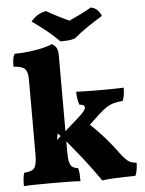

<svg xmlns="http://www.w3.org/2000/svg" viewBox="-60 -937 751 994"><g transform="rotate(-5 316.0 -440.5)"><path d="M24 3Q24 -18 25.5 -35.5Q27 -53 32 -66Q72 -68 85 -85.5Q98 -103 98 -153V-548Q98 -583 84 -599Q70 -615 24 -618Q24 -635 26 -652.5Q28 -670 36 -684Q76 -684 115.5 -689Q155 -694 185.5 -701.5Q216 -709 231 -717Q245 -711 254 -697Q263 -683 263 -659V-262L331 -322Q357 -345 365.5 -356.5Q374 -368 374 -375Q374 -383 368 -387Q362 -391 347 -392Q341 -410 338.5 -426.5Q336 -443 336 -460Q357 -459 401.5 -458.5Q446 -458 489 -458Q514 -458 537.5 -458.5Q561 -459 583 -460Q583 -441 580.5 -424.5Q578 -408 572 -392Q545 -390 525 -384.5Q505 -379 486 -366.5Q467 -354 443 -332L392 -284Q432 -247 467.5 -206Q503 -165 539 -116Q560 -89 575 -79Q590 -69 616 -67Q616 -50 613 -32Q610 -14 604 0Q579 0 547 1Q515 2 484 3.5Q453 5 431 9Q414 -16 387 -52.5Q360 -89 327.5 -130Q295 -171 263 -209V-153Q263 -104 273 -86Q283 -68 311 -66Q316 -53 317 -35Q318 -17 318 3Q298 1 257.5 0.5Q217 0 175 0Q132 0 88 0.5Q44 1 24 3ZM222 -254 215 -220 236 -239Q229 -247 222 -254ZM278 -727Q225 -782 138 -842Q152 -860 170 -872Q188 -884 217 -890Q242 -875 273.5 -859Q305 -843 334 -830Q358 -841 392 -857.5Q426 -874 449 -888Q470 -885 484 -870Q498 -855 503 -840Q465 -817 424.5 -789.5Q384 -762 354 -736Q337 -730 317.5 -728.5Q298 -727 278 -727Z"/></g></svg>

Font: Vollkorn ExtraBold
Style: Regular
Weight: 800
Designer: Friedrich Althausen
Foundry: Friedrich Althausen
Version: Version 5.000; ttfautohint (v1.8.3)